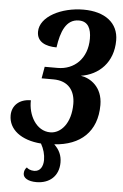

<svg xmlns="http://www.w3.org/2000/svg" viewBox="-62 -767 656 1028"><g transform="rotate(5 266.5 -253.0)"><path d="M173 218C243 218 293 176 293 102C293 66 280 35 251 8C391 -1 479 -79 479 -223C479 -320 412 -363 361 -370C457 -385 533 -456 533 -575C533 -669 460 -724 345 -724C227 -724 112 -667 112 -585C112 -530 160 -510 218 -510C230 -595 256 -664 325 -664C375 -664 392 -625 392 -572C392 -464 322 -401 234 -401H164L153 -338H216C298 -338 334 -286 334 -216C334 -111 280 -54 224 -54C148 -54 103 -137 106 -216C44 -216 5 -179 5 -126C5 -51 72 2 180 10C196 38 204 68 204 96C204 131 189 159 156 159C137 159 121 151 116 144C106 153 102 165 102 178C102 202 129 218 173 218Z"/></g></svg>

Font: Noto Serif Condensed Extra
Style: Italic
Weight: 800
Width: 3
Italic angle: -12°
Designer: Monotype Design Team
Foundry: Monotype Imaging Inc.
Version: Version 1.901